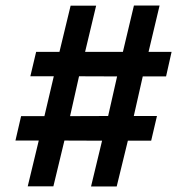

<svg xmlns="http://www.w3.org/2000/svg" viewBox="-20 -698 678 696"><path d="M80.5 -22.5 120.5 -188.5H36L56.5 -277H141L175 -421.5H90L111 -510H195.5L236 -677.5H328.5L288.5 -510H425.5L465.5 -678H558.5L518.5 -510H602L582 -421H497.5L465 -277.5H549L528 -188H443.5L403 -22H310L350 -188L213.5 -188.5L173.5 -22.5ZM234 -277 372 -277.5 404.5 -421 266.5 -421.5Z"/></svg>

Font: Geologica EX Med
Style: Regular
Weight: 500
Designer: Sindre Bremnes, Frode Helland
Foundry: Monokrom Skriftforlag AS
Version: Version 1.010;gftools[0.9.28]